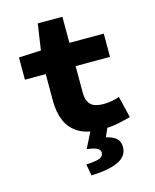

<svg xmlns="http://www.w3.org/2000/svg" viewBox="-130 -737 860 1068"><g transform="rotate(-15 300.0 -203.0)"><path d="M386 12Q304 12 255 -16Q206 -44 184 -94.5Q162 -145 162 -212V-366H42V-494L170 -500L192 -650H334V-500H532V-366H334V-215Q334 -180 345 -159.5Q356 -139 377.5 -130.5Q399 -122 431 -122Q457 -122 479.5 -126.5Q502 -131 522 -138L552 -14Q519 -5 478 3.5Q437 12 386 12ZM262 244 250 178Q307 175 328.5 166Q350 157 350 136Q350 122 335.5 112Q321 102 274 96L328 -12H426L394 60Q433 69 452.5 86.5Q472 104 472 136Q472 190 416.5 215.5Q361 241 262 244Z"/></g></svg>

Font: Source Code Pro ExtraLight Black
Style: Regular
Weight: 900
Monospace: yes
Version: Version 1.018;hotconv 1.0.116;makeotfexe 2.5.65601